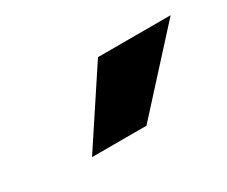

<svg xmlns="http://www.w3.org/2000/svg" viewBox="-43 -859 417 352"><g transform="rotate(-30 165.0 -682.5)"><path d="M75.2 -605.5 176.3 -758.8H330.1L190.4 -605.5Z"/></g></svg>

Font: Inter 20pt ExtraBold
Style: Italic
Weight: 800
Italic angle: -9.3988°
Version: Version 4.001;git-66647c0bb